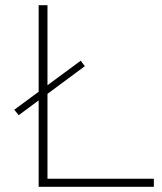

<svg xmlns="http://www.w3.org/2000/svg" viewBox="-20 -720 623 740"><path d="M129 -700H163V-31H573V0H129ZM35 -297 291 -486 307 -465 52 -276Z"/></svg>

Font: Montserrat Alternates ExLight
Style: Regular
Weight: 275
Designer: Julieta Ulanovsky
Foundry: Julieta Ulanovsky
Version: Version 7.200